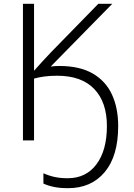

<svg xmlns="http://www.w3.org/2000/svg" viewBox="-20 -734 703 1004"><path d="M567 -714 245 -386Q266 -389 290 -389Q397 -389 465 -349.5Q533 -310 565.5 -239.5Q598 -169 598 -75Q598 82 527.5 166Q457 250 336 250Q295 250 264.5 244Q234 238 207 226V172Q236 185 266 191.5Q296 198 334 198Q430 198 484.5 125Q539 52 539 -75Q539 -200 472.5 -269Q406 -338 279 -338Q239 -338 208.5 -333.5Q178 -329 158 -323V0H100V-714H158V-364Q179 -388 202 -413Q225 -438 247 -461L494 -714Z"/></svg>

Font: BC Sans Light
Style: Regular
Weight: 300
Designer: Monotype Design Team
Foundry: Monotype Imaging Inc.
Version: Version 2.000;GOOG;noto-source:20170915:90ef993387c0